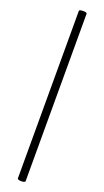

<svg xmlns="http://www.w3.org/2000/svg" viewBox="-174 -765 517 954"><g transform="rotate(20 84.0 -288.0)"><path d="M65 -731Q65 -738 86 -738Q106 -738 106 -731V154Q106 158 100 160Q94 162 86 162Q77 162 71 160Q65 158 65 154Z"/></g></svg>

Font: Cormorant Infant Medium
Style: Regular
Weight: 500
Designer: Christian Thalmann (Catharsis Fonts)
Version: Version 3.000